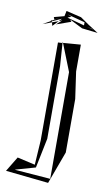

<svg xmlns="http://www.w3.org/2000/svg" viewBox="-150 -612 462 838"><g transform="rotate(10 80.5 -192.5)"><path d="M62 -427V7L55 116L-24 98L-64 164L126 184L179 40V-197L162 -316V-435L84 -429L132 -308V165L-24 153L-26 152L62 127L89 -5V-327L82 -428ZM82 -434 84 -429 82 -428ZM181 -526 142 -553 75 -569 70 -545 25 -533 29 -523 49 -533 18 -516V-519L13 -512L2 -506L11 -510L2 -506L-19 -494L21 -509L19 -513L61 -532L49 -519L64 -525L39 -503L104 -526L97 -535L155 -506L225 -498L181 -526ZM100 -548 82 -555 161 -534V-520L84 -541ZM21 -509 49 -519 25 -494ZM199 -511 202 -509 176 -516ZM2 -506 -5 -503Z"/></g></svg>

Font: Quebrada
Style: Regular
Weight: 400
Designer: deFharo
Foundry: deFharo
Version: Version 1.034 2012